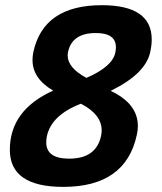

<svg xmlns="http://www.w3.org/2000/svg" viewBox="-20 -710 626 744"><path d="M225.1 14.2Q18.1 14.2 18.1 -129.4Q18.1 -283.2 186 -358.9Q106 -405.8 106 -477.1Q106 -491.2 108.9 -506.8Q147.5 -689.9 374.5 -689.9Q567.9 -689.9 567.9 -557.1Q567.9 -534.2 562 -507.8Q543.9 -423.8 408.7 -357.9Q514.2 -308.6 514.2 -221.7Q514.2 -205.6 510.3 -188Q467.3 14.2 225.1 14.2ZM314.9 -408.2Q415.5 -451.7 426.8 -505.9Q429.2 -517.1 429.2 -526.9Q429.2 -582 351.6 -582Q259.3 -582 243.7 -508.8Q242.2 -502 242.2 -495.1Q242.2 -447.3 314.9 -408.2ZM248 -95.2Q352.5 -95.2 371.6 -183.1Q374 -194.3 374 -204.6Q374 -266.6 293.5 -308.1Q179.2 -264.2 161.6 -182.1Q159.2 -168.9 159.2 -158.2Q159.2 -95.2 248 -95.2Z"/></svg>

Font: Cadman
Style: Bold Italic
Weight: 700
Italic angle: -12°
Designer: Paul James MIller
Foundry: High-Logic / Made with FontCreator
Version: Version 2.114;March 28, 2021;FontCreator 13.0.0.2683 64-bit